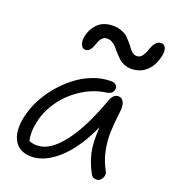

<svg xmlns="http://www.w3.org/2000/svg" viewBox="-140 -910 881 986"><g transform="rotate(20 300.5 -417.0)"><path d="M215.8 -639.2Q200.2 -639.2 192.4 -657.7Q184.6 -676.3 189 -698.2Q196.3 -742.2 226.8 -773.2Q257.3 -804.2 310.1 -804.2Q335.4 -804.2 356.4 -796.4Q377.4 -788.6 389.9 -776.9Q402.3 -765.1 413.8 -751.7Q425.3 -738.3 433.3 -726.6Q441.4 -714.8 452.4 -707Q463.4 -699.2 475.1 -699.2Q490.7 -699.2 501 -710.2Q511.2 -721.2 517.1 -736.6Q522.9 -752 529.1 -767.6Q535.2 -783.2 546.4 -794.2Q557.6 -805.2 574.2 -805.2Q588.9 -805.2 596.4 -789.3Q604 -773.4 599.1 -747.1Q586.9 -689.9 553.7 -658.9Q520.5 -627.9 471.2 -627.9Q449.7 -627.9 431.2 -635.7Q412.6 -643.6 400.9 -655Q389.2 -666.5 377 -679.9Q364.7 -693.4 355.2 -704.8Q345.7 -716.3 332.3 -724.1Q318.8 -731.9 304.2 -731.9Q288.6 -731.9 278.6 -722.4Q268.6 -712.9 263.2 -699.2Q257.8 -685.5 252.9 -671.9Q248 -658.2 239 -648.7Q230 -639.2 215.8 -639.2ZM143.1 -28.8Q78.1 -28.8 50.3 -75.9Q22.5 -123 38.1 -202.1Q47.4 -249 70.8 -296.9Q94.2 -344.7 129.2 -386.7Q164.1 -428.7 205.8 -461.7Q247.6 -494.6 297.1 -513.9Q346.7 -533.2 396 -533.2Q414.6 -533.2 424.3 -524.2Q434.1 -515.1 431.2 -499Q426.3 -474.6 395 -470.2Q325.2 -460.4 263.2 -420.2Q201.2 -379.9 161.4 -322.5Q121.6 -265.1 108.9 -202.1Q97.2 -149.9 106.9 -102.1Q122.1 -92.8 151.9 -92.8Q220.2 -92.8 289.3 -181.2Q358.4 -269.5 418 -436Q432.1 -473.1 459 -473.1Q478.5 -473.1 488 -455.1Q497.6 -437 494.1 -407.2Q484.9 -330.6 483.6 -283.9Q482.4 -237.3 492.7 -187Q502.9 -136.7 528.8 -89.8Q539.1 -72.8 528.1 -52.5Q517.1 -32.2 499 -32.2Q485.8 -32.2 478.5 -37.1Q471.2 -42 465.8 -53.2Q439 -102.1 427.5 -154.3Q416 -206.5 421.9 -291Q397.5 -235.8 368.7 -191.2Q339.8 -146.5 311.5 -116.7Q283.2 -86.9 253.4 -66.7Q223.6 -46.4 196.3 -37.6Q168.9 -28.8 143.1 -28.8Z"/></g></svg>

Font: Shantell Sans Bouncy
Style: Italic
Weight: 300
Italic angle: -11.31°
Designer: Stephen Nixon, Anya Danilova, Shantell Martin
Foundry: Arrow Type
Version: Version 1.006;[9816181b4]